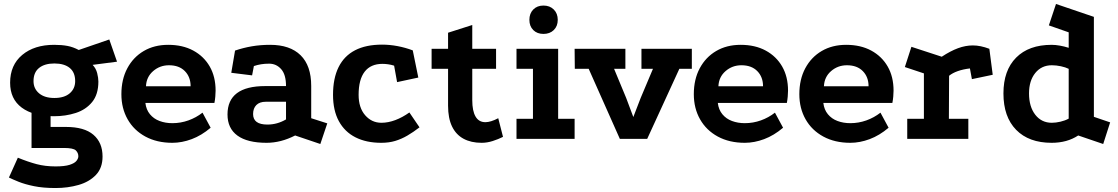

<svg xmlns="http://www.w3.org/2000/svg" viewBox="-20 -700 5637 968"><path d="M252 -114Q148 -114 89.5 -157.5Q31 -201 31 -283Q31 -372 92 -423Q153 -474 253 -474Q291 -474 320 -468.5Q349 -463 377 -448L531 -501L570 -389L447 -373Q464 -355 470 -331Q476 -307 476 -289Q476 -224 444.5 -185.5Q413 -147 362 -130.5Q311 -114 252 -114ZM260 248Q197 248 151 238.5Q105 229 74 216.5Q43 204 25 195L70 95Q121 116 164.5 127.5Q208 139 260 139Q306 139 331 131Q356 123 365.5 111Q375 99 375 88Q375 71 362.5 58.5Q350 46 302 46H139V-148L235 -130V-60H313Q405 -60 451 -20.5Q497 19 497 89Q497 147 463.5 182Q430 217 376 232.5Q322 248 260 248ZM254 -206Q304 -206 331.5 -229.5Q359 -253 359 -291Q359 -335 331.5 -357.5Q304 -380 254 -380Q205 -380 177 -357.5Q149 -335 149 -291Q149 -253 177 -229.5Q205 -206 254 -206Z M1042 -56Q996 -17 946.5 1.5Q897 20 849 20Q771 20 713 -11.5Q655 -43 623.5 -98.5Q592 -154 592 -225Q592 -300 622 -356Q652 -412 705 -443Q758 -474 828 -474Q901 -474 954.5 -445Q1008 -416 1037.5 -364.5Q1067 -313 1067 -243Q1067 -230 1065.5 -213Q1064 -196 1061 -181H713Q717 -147 736 -124Q755 -101 784.5 -90Q814 -79 849 -79Q891 -79 930 -93Q969 -107 1001 -132ZM941 -265Q941 -312 912 -341.5Q883 -371 832 -371Q786 -371 752 -341.5Q718 -312 716 -265Z M1468 -17Q1396 20 1324 20Q1227 20 1177 -16.5Q1127 -53 1127 -123Q1127 -266 1317 -266H1422Q1422 -324 1397.5 -351.5Q1373 -379 1337 -379Q1315 -379 1296.5 -376Q1278 -373 1260 -367L1251 -320L1146 -333L1165 -445Q1206 -459 1249.5 -466.5Q1293 -474 1342 -474Q1442 -474 1495.5 -421.5Q1549 -369 1549 -267V-104L1630 -78L1595 26ZM1320 -187Q1289 -187 1272.5 -170.5Q1256 -154 1256 -125Q1256 -72 1328 -72Q1378 -72 1422 -98V-187Z M1967 -369Q1951 -374 1936 -376Q1921 -378 1908 -378Q1849 -378 1818.5 -338.5Q1788 -299 1788 -222Q1788 -157 1821 -119Q1854 -81 1903 -81Q1937 -81 1973 -94.5Q2009 -108 2044 -133L2095 -58Q2064 -34 2034 -16.5Q2004 1 1972.5 10.5Q1941 20 1902 20Q1827 20 1772.5 -7.5Q1718 -35 1688.5 -89Q1659 -143 1659 -222Q1659 -305 1687 -361.5Q1715 -418 1770 -446.5Q1825 -475 1906 -475Q1945 -475 1984.5 -467.5Q2024 -460 2061 -446L2089 -309L1982 -286Z M2408 20Q2355 20 2317 -0.5Q2279 -21 2259 -62.5Q2239 -104 2239 -167V-353H2156V-454H2239V-535L2361 -574V-454H2481V-353H2361V-195Q2361 -141 2377.5 -112.5Q2394 -84 2427 -84Q2454 -84 2492 -104L2516 -10Q2492 2 2464 11Q2436 20 2408 20Z M2584 -454H2794V-101H2877V0H2584V-101H2667V-353H2584ZM2720 -672Q2752 -672 2772 -652Q2792 -632 2792 -600Q2792 -568 2772 -548.5Q2752 -529 2720 -529Q2688 -529 2668.5 -548.5Q2649 -568 2649 -600Q2649 -632 2668.5 -652Q2688 -672 2720 -672Z M2877 -454H3133V-353H3076L3137 -206L3173 -110L3210 -206L3272 -353H3214V-454H3468V-353H3405L3243 0H3105L2948 -353H2878Z M3928 -56Q3882 -17 3832.5 1.5Q3783 20 3735 20Q3657 20 3599 -11.5Q3541 -43 3509.5 -98.5Q3478 -154 3478 -225Q3478 -300 3508 -356Q3538 -412 3591 -443Q3644 -474 3714 -474Q3787 -474 3840.5 -445Q3894 -416 3923.5 -364.5Q3953 -313 3953 -243Q3953 -230 3951.5 -213Q3950 -196 3947 -181H3599Q3603 -147 3622 -124Q3641 -101 3670.5 -90Q3700 -79 3735 -79Q3777 -79 3816 -93Q3855 -107 3887 -132ZM3827 -265Q3827 -312 3798 -341.5Q3769 -371 3718 -371Q3672 -371 3638 -341.5Q3604 -312 3602 -265Z M4460 -56Q4414 -17 4364.5 1.5Q4315 20 4267 20Q4189 20 4131 -11.5Q4073 -43 4041.5 -98.5Q4010 -154 4010 -225Q4010 -300 4040 -356Q4070 -412 4123 -443Q4176 -474 4246 -474Q4319 -474 4372.5 -445Q4426 -416 4455.5 -364.5Q4485 -313 4485 -243Q4485 -230 4483.5 -213Q4482 -196 4479 -181H4131Q4135 -147 4154 -124Q4173 -101 4202.5 -90Q4232 -79 4267 -79Q4309 -79 4348 -93Q4387 -107 4419 -132ZM4359 -265Q4359 -312 4330 -341.5Q4301 -371 4250 -371Q4204 -371 4170 -341.5Q4136 -312 4134 -265Z M4728 -414Q4772 -443 4810 -457Q4848 -471 4885 -471Q4923 -471 4968 -454L4985 -323L4880 -301L4870 -355Q4836 -351 4809 -341.5Q4782 -332 4765 -318L4764 -101H4862V0H4554V-101H4638V-330L4542 -362L4575 -464Z M5542 26 5416 -17Q5360 20 5282 20Q5167 20 5103 -45.5Q5039 -111 5039 -229Q5039 -345 5103 -409.5Q5167 -474 5282 -474Q5301 -474 5323.5 -470Q5346 -466 5368 -459V-537L5268 -572L5304 -680L5495 -615V-111L5577 -83ZM5283 -81Q5303 -81 5326.5 -86.5Q5350 -92 5368 -102V-353Q5352 -361 5328.5 -366Q5305 -371 5283 -371Q5231 -371 5199.5 -332Q5168 -293 5168 -229Q5168 -162 5199.5 -121.5Q5231 -81 5283 -81Z"/></svg>

Font: Podkova ExtraBold
Style: Regular
Weight: 800
Designer: Ilya Yudin
Foundry: Cyreal (www.cyreal.org)
Version: Version 2.103